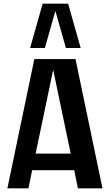

<svg xmlns="http://www.w3.org/2000/svg" viewBox="-20 -1020 601 1040"><path d="M402 0H535L389 -700H166L20 0H134L154 -98H382ZM349 -1000H211L143 -760H223L280 -961L337 -760H417ZM173 -188 268 -642 363 -188Z"/></svg>

Font: Tanklager Original
Style: Regular
Weight: 400
Designer: Ariel Martín Pérez
Foundry: Tunera Type Foundry
Version: Version 1.000;Glyphs 3.3 (3310)